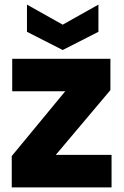

<svg xmlns="http://www.w3.org/2000/svg" viewBox="-20 -813 536 833"><path d="M222 -141H464V0H31V-136L263 -417H33V-558H459V-422ZM407 -675 252 -596 97 -675V-793L252 -706L407 -793Z"/></svg>

Font: MSTAGE
Style: Bold
Weight: 700
Designer: Ninad Kale (Devanagari), Jonny Pinhorn (Latin)
Foundry: Indian Type Foundry
Version: 4.004